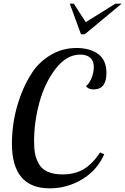

<svg xmlns="http://www.w3.org/2000/svg" viewBox="-20 -1012 684 1048"><path d="M45 -229Q45 -288 55.5 -353Q66 -418 92.5 -490Q119 -562 157.5 -619Q196 -676 258.5 -713Q321 -750 398 -750Q471 -750 516 -717Q561 -684 561 -614Q561 -524 491 -524Q462 -524 449 -542Q464 -551 478 -582Q492 -613 492 -647Q492 -680 472.5 -697Q453 -714 418 -714Q343 -714 283.5 -636.5Q224 -559 195 -452.5Q166 -346 166 -241Q166 -201 171.5 -172.5Q177 -144 192.5 -116.5Q208 -89 240.5 -74.5Q273 -60 322 -60Q389 -60 437.5 -89Q486 -118 526 -180L549 -170Q510 -82 428 -33Q346 16 251 16Q45 16 45 -229ZM361 -992H383L448 -891L610 -992H644L443 -825H422Z"/></svg>

Font: Lobster Two
Style: Italic
Weight: 400
Designer: Pablo Impallari
Foundry: Pablo Impallari. www.impallari.com
Version: Version 1.006